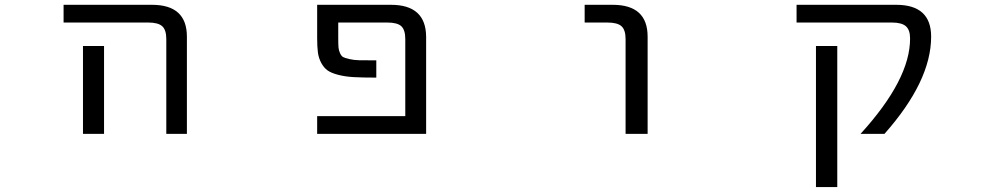

<svg xmlns="http://www.w3.org/2000/svg" viewBox="-20 -544 4040 783"><path d="M239.3 -452.1V-524.4H599.6Q742.2 -524.4 742.2 -394.5V2H658.2V-384.8Q658.2 -421.9 641.6 -437Q625 -452.1 585 -452.1ZM404.3 -356.4V-77.1V2H318.4V-77.1V-356.4Z M1574.2 -524.4Q1716.8 -524.4 1717.8 -394.5V2H1273.4V-70.3H1632.8V-384.8Q1632.8 -421.9 1616.7 -437Q1600.6 -452.1 1559.6 -452.1H1359.4V-389.6Q1359.4 -363.3 1360.4 -351.1Q1361.3 -338.9 1366.7 -327.1Q1372.1 -315.4 1378.9 -311.5Q1385.7 -307.6 1404.3 -303.2Q1422.9 -298.8 1445.3 -298.3Q1467.8 -297.9 1514.6 -297.9V-227.5Q1457 -227.5 1422.4 -229.5Q1387.7 -231.4 1359.4 -238.8Q1331.1 -246.1 1315.9 -256.8Q1300.8 -267.6 1290 -287.6Q1279.3 -307.6 1276.4 -330.6Q1273.4 -353.5 1273.4 -389.6V-524.4Z M2364.3 -452.1V-524.4H2478.5Q2621.1 -524.4 2621.1 -394.5V2H2531.2V-384.8Q2531.2 -421.9 2514.6 -437Q2498 -452.1 2457 -452.1Z M3634.8 -524.4Q3777.3 -524.4 3777.3 -394.5Q3777.3 -212.9 3586.9 2H3489.3Q3692.4 -220.7 3691.4 -387.7Q3691.4 -421.9 3674.3 -437Q3657.2 -452.1 3617.2 -452.1H3228.5V-524.4ZM3307.6 218.8V-356.4H3394.5V218.8Z"/></svg>

Font: Gen Shin Gothic Monospace Regular
Style: Regular
Weight: 400
Designer: [Source Han Sans]
Ryoko NISHIZUKA  (kana & ideographs); Paul D. Hunt (Latin, Greek & Cyrillic); Wenlong ZHANG  (bopomofo
Version: Version 1.002.20150607